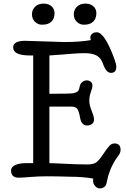

<svg xmlns="http://www.w3.org/2000/svg" viewBox="-20 -988 706 1076"><path d="M621.1 -184.1Q655.8 -184.1 655.8 -148.4Q655.8 -131.3 642.1 -113.8Q608.9 -70.3 591.8 -18.6L585.9 0Q580.1 21.5 577.4 36.9Q574.7 52.2 564.2 60.1Q553.7 67.9 539.3 67.9Q524.9 67.9 513.4 54.7Q502 41.5 502 31.2V17.6Q502 15.1 502.4 12.7Q443.4 2.4 373 2.4Q298.8 0 246.1 0Q193.4 0 148.2 3.9Q103 7.8 85 7.8Q42 7.8 42 -32.2Q42 -60.1 87.9 -70.3Q103.5 -73.7 125.5 -73.7H166V-677.2H147Q53.7 -677.2 53.7 -722.2Q53.7 -759.3 121.6 -759.3L340.3 -752.4Q428.2 -752.4 488.8 -763.2Q486.3 -771 486.3 -780Q486.3 -789.1 495.6 -798.1Q504.9 -807.1 522.5 -807.1Q566.4 -807.1 621.6 -656.2Q631.8 -627.9 631.8 -613.3Q631.8 -579.6 601.6 -579.6Q574.7 -579.6 556.6 -631.8Q545.4 -664.1 520.8 -677Q496.1 -689.9 458 -689.9H445.8Q420.4 -689.9 386.2 -687Q352.1 -684.1 332 -682.6L291.5 -679.7Q271.5 -678.2 256.8 -677.2V-462.4Q374 -462.4 390.6 -465.6Q407.2 -468.8 415 -475.3Q422.9 -481.9 426 -500.7Q429.2 -519.5 441.4 -528.6Q453.6 -537.6 466.3 -537.6Q479 -537.6 488.5 -530Q498 -522.5 498 -509Q498 -495.6 489.3 -472.2Q480.5 -448.7 480.5 -425.5Q480.5 -402.3 489.3 -379.4L502 -344.2Q506.8 -332 506.8 -317.1Q506.8 -302.2 495.8 -293.5Q484.9 -284.7 468.8 -284.7Q437 -284.7 429.4 -325.7Q421.9 -366.7 412.6 -378.7Q403.3 -390.6 379.4 -390.6H256.8V-73.7Q277.8 -73.2 298.8 -72.3L342.3 -70.3Q355.5 -69.3 372.8 -68.8Q390.1 -68.4 413.8 -67.4Q437.5 -66.4 469.7 -66.4Q502 -66.4 518.1 -77.1Q534.2 -87.9 558.1 -123.8Q582 -159.7 594.2 -171.9Q606.4 -184.1 621.1 -184.1ZM285.6 -915Q285.6 -867.7 245.6 -853.5Q234.4 -849.6 213.9 -849.6Q193.4 -849.6 176.3 -865.7Q159.2 -881.8 159.2 -907.7Q159.2 -933.6 177 -950.7Q194.8 -967.8 223.9 -967.8Q252.9 -967.8 269.3 -952.4Q285.6 -937 285.6 -915ZM520 -915Q520 -867.7 480 -853.5Q468.8 -849.6 448.2 -849.6Q427.7 -849.6 410.6 -865.7Q393.6 -881.8 393.6 -907.7Q393.6 -933.6 411.4 -950.7Q429.2 -967.8 458.3 -967.8Q487.3 -967.8 503.7 -952.4Q520 -937 520 -915Z"/></svg>

Font: Oldenburg
Style: Regular
Weight: 400
Designer: Nicole Fally
Foundry: Nicole Fally
Version: Version 1.001